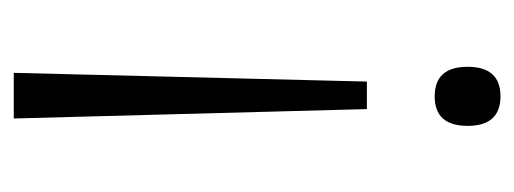

<svg xmlns="http://www.w3.org/2000/svg" viewBox="-260 -322 765 286"><g transform="rotate(90 123.0 -178.5)"><path d="M167 -492Q167 -443 123 -443Q79 -443 79 -492Q79 -541 123 -541Q167 -541 167 -492ZM101 -342H142L156 184H88Z"/></g></svg>

Font: Noto Sans Light
Style: Regular
Weight: 300
Designer: Monotype Design Team
Foundry: Monotype Imaging Inc.
Version: Version 2.007